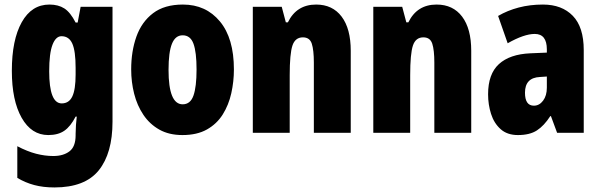

<svg xmlns="http://www.w3.org/2000/svg" viewBox="-20 -583 2632 843"><path d="M197 -563Q236 -563 262.5 -546Q289 -529 312 -484H321L334 -553H474V-49Q474 90 413.5 165Q353 240 219 240Q170 240 130.5 229.5Q91 219 56 198V59Q100 82 138.5 92Q177 102 214 102Q258 102 285 81.5Q312 61 312 11V5Q312 -12 313.5 -34Q315 -56 317 -71H312Q290 -28 262.5 -9Q235 10 192 10Q118 10 75 -66Q32 -142 32 -272Q32 -408 75.5 -485.5Q119 -563 197 -563ZM250 -424Q225 -424 210.5 -386.5Q196 -349 196 -270Q196 -129 251 -129Q283 -129 297.5 -159.5Q312 -190 312 -256V-285Q312 -359 297.5 -391.5Q283 -424 250 -424Z M1007 -278Q1007 -225 995.5 -173.5Q984 -122 958 -80.5Q932 -39 888.5 -14.5Q845 10 781 10Q722 10 679.5 -14Q637 -38 609.5 -79Q582 -120 569 -171.5Q556 -223 556 -278Q556 -358 579 -422.5Q602 -487 652 -525Q702 -563 783 -563Q884 -563 945.5 -489Q1007 -415 1007 -278ZM720 -276Q720 -125 782 -125Q816 -125 829.5 -163.5Q843 -202 843 -278Q843 -354 829.5 -391Q816 -428 782 -428Q750 -428 735 -391Q720 -354 720 -276Z M1368 -563Q1440 -563 1480 -510Q1520 -457 1520 -360V0H1358V-308Q1358 -363 1349 -391Q1340 -419 1310 -419Q1276 -419 1264 -383Q1252 -347 1252 -253V0H1090V-553H1217L1235 -485H1244Q1282 -563 1368 -563Z M1897 -563Q1969 -563 2009 -510Q2049 -457 2049 -360V0H1887V-308Q1887 -363 1878 -391Q1869 -419 1839 -419Q1805 -419 1793 -383Q1781 -347 1781 -253V0H1619V-553H1746L1764 -485H1773Q1811 -563 1897 -563Z M2364 -563Q2447 -563 2495 -513.5Q2543 -464 2543 -363V0H2426L2399 -73H2396Q2369 -31 2337.5 -10.5Q2306 10 2254 10Q2207 10 2178 -16Q2149 -42 2136 -83Q2123 -124 2123 -169Q2123 -258 2170.5 -301.5Q2218 -345 2309 -349L2381 -352V-366Q2381 -434 2328 -434Q2281 -434 2209 -393L2167 -513Q2208 -537 2257.5 -550Q2307 -563 2364 -563ZM2351 -245Q2285 -242 2285 -176Q2285 -119 2324 -119Q2348 -119 2364.5 -141Q2381 -163 2381 -198V-247Z"/></svg>

Font: Noto Sans Thai Looped ExtraCondensed Black
Style: Regular
Weight: 900
Width: 2
Designer: Sasikarn Vongin, Ben Mitchell
Foundry: The Fontpad Ltd
Version: Version 1.001; ttfautohint (v1.8.4.7-5d5b)